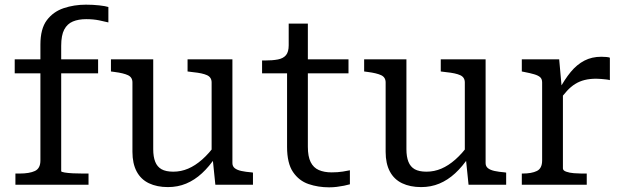

<svg xmlns="http://www.w3.org/2000/svg" viewBox="-20 -791 2663 822"><path d="M43 -537H400V-477H43ZM444 -761V-695Q429 -699 404 -704Q379 -709 349 -709Q316 -709 292 -699Q268 -689 255 -664.5Q242 -640 242 -595V-58Q242 -55 256.5 -52.5Q271 -50 292.5 -49Q314 -48 335 -48H359V0H46V-48H63Q106 -48 129.5 -59Q153 -70 153 -104V-600Q153 -668 180.5 -704.5Q208 -741 252.5 -756Q297 -771 348 -771Q378 -771 405 -768Q432 -765 444 -761Z M636 -537V-152Q636 -120 644.5 -98.5Q653 -77 671.5 -66.5Q690 -56 722 -56Q755 -56 785.5 -69Q816 -82 845.5 -108Q875 -134 904 -174V-120Q876 -78 844.5 -49Q813 -20 777 -5Q741 10 699 10Q652 10 617.5 -6.5Q583 -23 565 -57Q547 -91 547 -141V-438Q547 -460 528 -469Q509 -478 470 -483L455 -485V-537ZM975 -537V-93Q975 -79 985 -71Q995 -63 1013.5 -59Q1032 -55 1057 -53L1063 -52V0H902L890 -117L886 -123V-438Q886 -460 866.5 -469Q847 -478 807 -482L783 -485V-537Z M1102 -477V-532H1113Q1147 -532 1170 -536.5Q1193 -541 1204.5 -555Q1216 -569 1216 -597L1281 -537H1472V-477ZM1298 -163Q1298 -121 1310 -97Q1322 -73 1345 -63Q1368 -53 1400 -53Q1426 -53 1448 -56.5Q1470 -60 1478 -62V-2Q1468 1 1453 4Q1438 7 1422 9Q1406 11 1389 11Q1342 11 1301 -3Q1260 -17 1234.5 -54.5Q1209 -92 1209 -162V-522L1216 -530V-690H1298Z M1720 -537V-152Q1720 -120 1728.5 -98.5Q1737 -77 1755.5 -66.5Q1774 -56 1806 -56Q1839 -56 1869.5 -69Q1900 -82 1929.5 -108Q1959 -134 1988 -174V-120Q1960 -78 1928.5 -49Q1897 -20 1861 -5Q1825 10 1783 10Q1736 10 1701.5 -6.5Q1667 -23 1649 -57Q1631 -91 1631 -141V-438Q1631 -460 1612 -469Q1593 -478 1554 -483L1539 -485V-537ZM2059 -537V-93Q2059 -79 2069 -71Q2079 -63 2097.5 -59Q2116 -55 2141 -53L2147 -52V0H1986L1974 -117L1970 -123V-438Q1970 -460 1950.5 -469Q1931 -478 1891 -482L1867 -485V-537Z M2591 -544V-448Q2584 -450 2574 -451Q2564 -452 2553.5 -453Q2543 -454 2533 -454Q2505 -454 2483 -448.5Q2461 -443 2442.5 -431.5Q2424 -420 2407.5 -402Q2391 -384 2372 -358V-404Q2397 -451 2423.5 -483Q2450 -515 2482 -531.5Q2514 -548 2554 -548Q2566 -548 2576.5 -547Q2587 -546 2591 -544ZM2214 0V-48H2217Q2256 -48 2278.5 -59Q2301 -70 2301 -104V-438Q2301 -453 2292.5 -460.5Q2284 -468 2267 -473Q2250 -478 2224 -483L2214 -485V-537H2374L2386 -403L2390 -407V-70Q2390 -61 2404 -56Q2418 -51 2437 -49.5Q2456 -48 2470 -48H2492V0Z"/></svg>

Font: Roboto Serif
Style: Regular
Weight: 400
Designer: Greg Gazdowicz
Foundry: Commercial Type
Version: Version 1.008